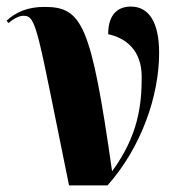

<svg xmlns="http://www.w3.org/2000/svg" viewBox="-27 -564 535 584"><path d="M183 0H300C404 -117 457 -274 457 -403C457 -493 428 -544 371 -544C336 -544 302 -525 302 -460C353 -449 404 -414 404 -330C404 -246 394 -152 314 -43C250 -491 223 -543 108 -543C57 -543 21 -527 -7 -501L-1 -494C19 -511 34 -516 45 -516C85 -516 86 -474 183 0Z"/></svg>

Font: Noto Serif Display ExtraCondensed ExtraBold
Style: Regular
Weight: 800
Width: 2
Designer: Monotype Design Team
Foundry: Monotype Imaging Inc.
Version: Version 2.009